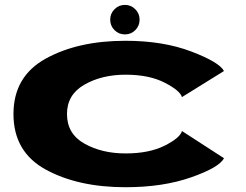

<svg xmlns="http://www.w3.org/2000/svg" viewBox="-20 -757 1004 784"><path d="M492.5 7.5Q299 7.5 167 -64.5Q35 -136.5 35 -291.5Q35 -445 167 -517.8Q299 -590.5 492.5 -590.5Q645.5 -590.5 760.8 -546.8Q876 -503 894.5 -467L723 -360.5Q715.5 -387 652.2 -419.5Q589 -452 492.5 -452Q395.5 -452 324.5 -411.2Q253.5 -370.5 253.5 -291.5Q253.5 -210.5 324.8 -170.5Q396 -130.5 492.5 -130.5Q589 -130.5 652.2 -162.2Q715.5 -194 723 -222L894.5 -111Q876 -73.5 760.8 -33Q645.5 7.5 492.5 7.5ZM490 -616.5Q465 -616.5 447.5 -634Q430 -651.5 430 -677Q430 -701.5 447.5 -719.2Q465 -737 490 -737Q515 -737 532.5 -719.2Q550 -701.5 550 -677Q550 -651.5 532.5 -634Q515 -616.5 490 -616.5Z"/></svg>

Font: Anybody UltraExpanded Regular
Style: Bold
Weight: 700
Width: 9
Designer: Tyler Finck
Foundry: Etcetera Type Company
Version: Version 1.010; ttfautohint (v1.8.3) -l 8 -r 50 -G 200 -x 14 